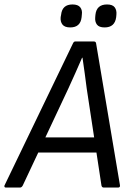

<svg xmlns="http://www.w3.org/2000/svg" viewBox="-46 -841 589 861"><path d="M-20 0Q-24 0 -25.5 -2.5Q-27 -5 -26 -9L281 -646Q285 -655 291 -655H375Q384 -655 385 -646L492 -10Q493 0 484 0H419Q411 0 409 -9L343 -443Q339 -476 334 -511.5Q329 -547 324 -582H322Q307 -547 291.5 -512.5Q276 -478 260 -443L56 -9Q51 0 44 0ZM111 -157 139 -225H393L401 -157ZM423 -718Q398 -718 388.5 -731Q379 -744 381 -764L382 -775Q387 -821 434 -821Q459 -821 468.5 -808Q478 -795 476 -775L475 -764Q469 -718 423 -718ZM269 -718Q244 -718 234 -731Q224 -744 226 -764L228 -775Q233 -821 279 -821Q304 -821 314 -808Q324 -795 321 -775L320 -764Q315 -718 269 -718Z"/></svg>

Font: Sofia Sans Semi Condensed
Style: Italic
Weight: 400
Italic angle: -9°
Designer: Botio Nikoltchev, Ani Petrova
Foundry: lettersoup
Version: Version 4.101